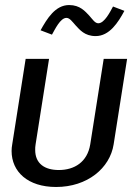

<svg xmlns="http://www.w3.org/2000/svg" viewBox="-20 -737 557 773"><path d="M143.3 -615 189.2 -597.5C200.8 -617.5 222.5 -665 247.5 -665C260.8 -665 270.8 -650 285 -634.2C300.8 -617.5 320.8 -591.7 365 -591.7C420.8 -591.7 455.8 -646.7 480.8 -693.3L435 -710.8C424.2 -690.8 400.8 -643.3 375.8 -643.3C362.5 -643.3 353.3 -658.3 339.2 -674.2C323.3 -690.8 302.5 -716.7 258.3 -716.7C202.5 -716.7 169.2 -661.7 143.3 -615ZM29.2 -155.8C27.5 -146.7 26.7 -137.5 26.7 -129.2C26.7 -45.8 91.7 15.8 205.8 15.8C331.7 15.8 422.5 -60 437.5 -155.8L491.7 -500H397.5L343.3 -155.8C331.7 -84.2 279.2 -52.5 216.7 -52.5C160.8 -52.5 121.7 -77.5 121.7 -133.3C121.7 -140 121.7 -147.5 123.3 -155.8L177.5 -500H83.3Z"/></svg>

Font: Boon Medium
Style: Italic
Weight: 500
Italic angle: -9°
Designer: Sungsit Sawaiwan
Foundry: FontUni
Version: Version 3.0